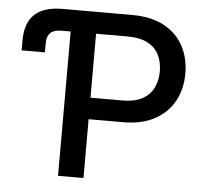

<svg xmlns="http://www.w3.org/2000/svg" viewBox="-52 -783 896 838"><g transform="rotate(5 396.0 -364.0)"><path d="M26.4 -531.7V-575.7Q26.4 -652.3 66.9 -689.9Q107.4 -727.5 190.4 -727.5H232.4V-632.3H191.4Q159.2 -632.3 143.8 -617.4Q128.4 -602.5 128.4 -570.8V-531.7ZM232.4 0V-727.5H494.6Q577.6 -727.5 633.8 -697Q689.9 -666.5 718.5 -613.5Q747.1 -560.5 747.1 -493.2Q747.1 -425.3 718.3 -372.3Q689.5 -319.3 633.1 -288.6Q576.7 -257.8 493.2 -257.8H310.1V-352.1H483.9Q536.6 -352.1 570.1 -370.1Q603.5 -388.2 619.4 -420.2Q635.3 -452.1 635.3 -493.2Q635.3 -533.7 619.4 -565.2Q603.5 -596.7 569.8 -614.5Q536.1 -632.3 483.4 -632.3H343.8V0Z"/></g></svg>

Font: Inter 17pt Medium
Style: Regular
Weight: 500
Version: Version 4.001;git-66647c0bb